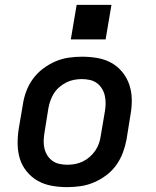

<svg xmlns="http://www.w3.org/2000/svg" viewBox="-20 -761 640 789"><path d="M256 8Q224 8 193 2.5Q162 -3 136 -17.5Q110 -32 90.5 -55.5Q71 -79 62 -107.5Q53 -136 52.5 -168Q52 -200 57 -232L74 -332Q78 -359 88 -386Q98 -413 115.5 -437Q133 -461 157 -479Q181 -497 207.5 -508.5Q234 -520 262 -524Q290 -528 317 -528Q350 -528 381 -522.5Q412 -517 438 -502.5Q464 -488 483 -464.5Q502 -441 511.5 -412.5Q521 -384 521.5 -352Q522 -320 516 -288L500 -188Q495 -161 485 -134Q475 -107 458 -83Q441 -59 417 -41Q393 -23 366 -11.5Q339 0 311 4Q283 8 256 8ZM257 -84Q273 -84 289 -87Q305 -90 320.5 -97.5Q336 -105 349 -116.5Q362 -128 371.5 -142Q381 -156 386.5 -171.5Q392 -187 394 -203L411 -303Q414 -320 414 -336.5Q414 -353 410.5 -368.5Q407 -384 398.5 -397.5Q390 -411 377.5 -420Q365 -429 349 -432.5Q333 -436 316 -436Q301 -436 284.5 -433Q268 -430 253 -422.5Q238 -415 224.5 -403.5Q211 -392 202 -378Q193 -364 187.5 -348.5Q182 -333 179 -317L163 -217Q160 -200 159.5 -183.5Q159 -167 162.5 -151.5Q166 -136 174.5 -122.5Q183 -109 195.5 -100Q208 -91 224 -87.5Q240 -84 257 -84ZM271 -599 295 -741H438L414 -599Z"/></svg>

Font: Iosevka SS04 Semibold Extended
Style: Italic
Weight: 600
Width: 7
Italic angle: -9°
Monospace: yes
Designer: Belleve Invis
Foundry: Belleve Invis
Version: Version 19.0.0; ttfautohint (v1.8.4)